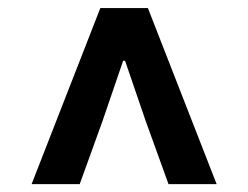

<svg xmlns="http://www.w3.org/2000/svg" viewBox="-20 -781 630 487"><path d="M60.2 -314 234.5 -760.6H355.1L529.5 -314H407.4L349.6 -473.9L297.3 -626.7H292.3L240 -473.9L182.2 -314Z"/></svg>

Font: Noto Sans KR Thin
Style: Regular
Weight: 100
Designer: Ryoko NISHIZUKA 西塚涼子 (kana, bopomofo & ideographs); Paul D. Hunt (Latin, Greek & Cyrillic); Sandoll Communications 산돌커뮤니
Foundry: Adobe
Version: Version 2.004-H2;hotconv 1.0.118;makeotfexe 2.5.65603